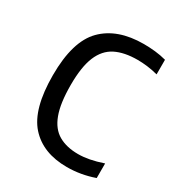

<svg xmlns="http://www.w3.org/2000/svg" viewBox="-140 -640 683 741"><g transform="rotate(30 201.0 -270.0)"><path d="M266 9.5Q159 9.5 100.8 -55.5Q42.5 -120.5 42.5 -271Q42.5 -422 106 -486.2Q169.5 -550.5 287 -550.5Q312 -550.5 337.8 -547.8Q363.5 -545 387.5 -538.5V-473.5Q363 -480 339.8 -482.8Q316.5 -485.5 297 -485.5Q237.5 -485.5 198.5 -465.8Q159.5 -446 140.2 -399.5Q121 -353 121 -273Q121 -191 138.8 -143.5Q156.5 -96 191.8 -75.8Q227 -55.5 278.5 -55.5Q302 -55.5 328.5 -60.5Q355 -65.5 387.5 -76.5V-11.5Q328 9.5 266 9.5Z"/></g></svg>

Font: Encode Sans Semi Condensed
Style: Regular
Weight: 400
Width: 4
Designer: Multiple Designers
Foundry: Impallari Type
Version: Version 3.000; ttfautohint (v1.8.3) -l 8 -r 50 -G 200 -x 14 